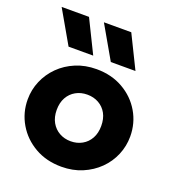

<svg xmlns="http://www.w3.org/2000/svg" viewBox="-141 -876 904 999"><g transform="rotate(20 311.5 -376.0)"><path d="M311.5 15Q228 15 164 -21.8Q100 -58.5 63.8 -120Q27.5 -181.5 27.5 -255Q27.5 -308.5 48.2 -357.2Q69 -406 107 -443.8Q145 -481.5 197 -503.2Q249 -525 311.5 -525Q395 -525 459 -488.2Q523 -451.5 559 -390Q595 -328.5 595 -255Q595 -201.5 574.5 -152.8Q554 -104 516 -66.5Q478 -29 426 -7Q374 15 311.5 15ZM311.5 -126Q346.5 -126 374.5 -141.8Q402.5 -157.5 418.5 -186.5Q434.5 -215.5 434.5 -255Q434.5 -295 418.8 -323.8Q403 -352.5 375 -368.2Q347 -384 311.5 -384Q276 -384 248 -368.2Q220 -352.5 204 -323.8Q188 -295 188 -255Q188 -215.5 204.2 -186.5Q220.5 -157.5 248.5 -141.8Q276.5 -126 311.5 -126ZM367.5 -585 263 -767H414.5L504 -585ZM133.5 -585 29 -767H180.5L270 -585Z"/></g></svg>

Font: Geologica Roman
Style: Bold
Weight: 700
Designer: Sindre Bremnes, Frode Helland
Foundry: Monokrom Skriftforlag AS
Version: Version 1.010;gftools[0.9.28]